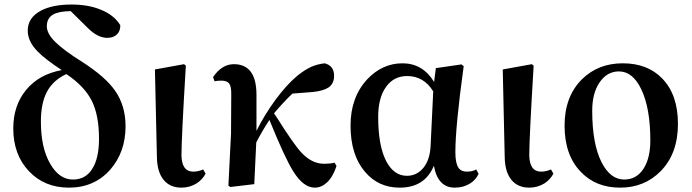

<svg xmlns="http://www.w3.org/2000/svg" viewBox="-20 -820 3080 855"><path d="M287.1 15.6Q177.7 15.6 108.4 -58.1Q39.1 -131.8 39.1 -248Q39.1 -349.6 95.7 -418.9Q153.3 -489.3 254.9 -507.8Q179.7 -557.6 147.5 -590.8Q103.5 -635.7 103.5 -683.6Q103.5 -741.2 162.1 -772.5Q213.9 -799.8 297.9 -799.8Q373 -799.8 427.7 -777.3Q487.3 -753.9 515.6 -708Q516.6 -682.6 501 -667Q485.4 -651.4 458 -651.4Q416 -651.4 373 -693.4L294.9 -770.5Q240.2 -769.5 215.8 -754.9Q188.5 -738.3 188.5 -703.1Q188.5 -669.9 226.6 -632.8Q262.7 -596.7 346.7 -543.9Q450.2 -477.5 493.2 -415Q539.1 -348.6 539.1 -257.8Q539.1 -143.6 471.7 -65.4Q400.4 15.6 287.1 15.6ZM304.7 -20.5Q360.4 -20.5 389.6 -66.4Q420.9 -113.3 420.9 -202.1Q420.9 -307.6 388.2 -372.1Q355.5 -436.5 275.4 -490.2Q216.8 -462.9 189.5 -412.1Q162.1 -361.3 162.1 -278.3Q162.1 -161.1 204.1 -89.8Q244.1 -20.5 304.7 -20.5Z M788.1 15.6Q737.3 15.6 709 -18.6Q679.7 -53.7 678.7 -121.1L669.9 -510.7L799.8 -534.2L807.6 -527.3Q788.1 -204.1 788.1 -128.9Q789.1 -55.7 840.8 -55.7Q862.3 -55.7 884.8 -65.4L895.5 -46.9Q882.8 -21.5 856.4 -3.9Q825.2 15.6 788.1 15.6Z M1381.8 15.6Q1331.1 15.6 1286.1 -56.6Q1249 -115.2 1179.7 -286.1Q1145.5 -233.4 1121.1 -185.5Q1115.2 -69.3 1112.3 0L1005.9 12.7L997.1 6.8L1008.8 -225.6L1009.8 -397.5Q1010.7 -433.6 1001 -447.3Q991.2 -460.9 965.8 -460.9Q946.3 -460.9 935.5 -458L928.7 -476.6Q967.8 -534.2 1021.5 -534.2Q1122.1 -534.2 1122.1 -397.5V-237.3Q1158.2 -309.6 1207 -376Q1255.9 -442.4 1303.7 -482.4Q1337.9 -509.8 1366.2 -522.5Q1392.6 -534.2 1425.8 -538.1Q1467.8 -527.3 1467.8 -482.4Q1467.8 -448.2 1443.4 -430.7Q1419.9 -415 1372.1 -410.2L1282.2 -403.3Q1242.2 -365.2 1200.2 -315.4Q1205.1 -308.6 1213.9 -294.9Q1289.1 -175.8 1321.3 -141.6Q1368.2 -90.8 1421.9 -90.8Q1452.1 -90.8 1469.7 -95.7L1478.5 -81.1Q1463.9 -34.2 1436.5 -7.8Q1411.1 15.6 1381.8 15.6Z M1759.8 15.6Q1665 15.6 1605.5 -54.7Q1541 -129.9 1541 -260.7Q1541 -386.7 1615.2 -466.8Q1682.6 -538.1 1772.5 -538.1Q1862.3 -538.1 1913.1 -455.1L1920.9 -516.6L2035.2 -533.2L2044.9 -525.4Q2007.8 -256.8 2007.8 -141.6Q2007.8 -93.8 2021.5 -73.2Q2033.2 -55.7 2058.6 -55.7Q2084 -55.7 2100.6 -65.4L2111.3 -45.9Q2098.6 -18.6 2073.2 -2.9Q2043.9 15.6 2004.9 15.6Q1929.7 15.6 1912.1 -82Q1872.1 15.6 1759.8 15.6ZM1792 -37.1Q1835.9 -37.1 1865.2 -72.3Q1894.5 -108.4 1897.5 -169.9L1909.2 -413.1Q1867.2 -481.4 1793 -481.4Q1734.4 -481.4 1700.2 -434.6Q1664.1 -385.7 1664.1 -299.8Q1664.1 -170.9 1700.2 -101.6Q1734.4 -37.1 1792 -37.1Z M2336.9 15.6Q2286.1 15.6 2257.8 -18.6Q2228.5 -53.7 2227.5 -121.1L2218.8 -510.7L2348.6 -534.2L2356.4 -527.3Q2336.9 -204.1 2336.9 -128.9Q2337.9 -55.7 2389.6 -55.7Q2411.1 -55.7 2433.6 -65.4L2444.3 -46.9Q2431.6 -21.5 2405.3 -3.9Q2374 15.6 2336.9 15.6Z M2567.4 -53.7Q2494.1 -127.9 2494.1 -260.7Q2494.1 -389.6 2571.3 -466.8Q2643.6 -538.1 2752.9 -538.1Q2864.3 -538.1 2929.7 -469.7Q2999 -397.5 2999 -268.6Q2999 -135.7 2921.9 -57.6Q2849.6 15.6 2741.7 15.6Q2633.8 15.6 2567.4 -53.7ZM2759.8 -20.5Q2815.4 -20.5 2846.7 -70.3Q2876 -117.2 2876 -194.3Q2876 -337.9 2835.9 -421.9Q2797.9 -502 2736.3 -502Q2682.6 -502 2649.4 -452.1Q2617.2 -404.3 2617.2 -327.1Q2617.2 -178.7 2659.2 -96.7Q2698.2 -20.5 2759.8 -20.5Z"/></svg>

Font: Bpmf GenYo Min B
Style: B
Weight: 700
Foundry: But Ko
Version: Version 1.320